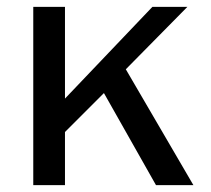

<svg xmlns="http://www.w3.org/2000/svg" viewBox="-20 -537 612 557"><path d="M541 0H432.5L281.5 -267L168.5 -154V0H76.5V-517H168.5V-251L422 -517H523.5L345 -336Z"/></svg>

Font: Public Sans
Style: Regular
Weight: 400
Designer: The Public Sans project authors (U.S. Web Design System). Libre Franklin designed by Pablo Impallari and Rodrigo Fuenzal
Version: Version 1.008; ttfautohint (v1.8.1) -l 8 -r 50 -G 200 -x 14 